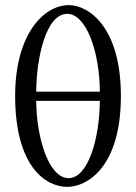

<svg xmlns="http://www.w3.org/2000/svg" viewBox="-20 -718 529 748"><path d="M39 -344C39 -72 156 10 242 10C322 10 451 -70 451 -344C451 -609 328 -698 248 -698C150 -698 39 -584 39 -344ZM369 -361H121C122 -490 158 -664 242 -664C316 -664 368 -517 369 -361ZM369 -325C368 -180 324 -24 247 -24C170 -24 122 -181 121 -325Z"/></svg>

Font: Libertinus Math
Style: Regular
Weight: 400
Designer: Philipp H. Poll, Khaled Hosny
Foundry: Caleb Maclennan
Version: Version 7.050;RELEASE